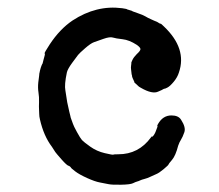

<svg xmlns="http://www.w3.org/2000/svg" viewBox="-20 -464 587 514"><path d="M174 -409Q238 -451 307 -442Q321 -440 320 -439L333 -435Q333 -434 348 -429Q363 -424 369.5 -420Q376 -416 383 -413Q390 -410 393 -408.5Q396 -407 398 -406.5Q400 -406 404.5 -403Q409 -400 410 -400.5Q411 -401 419 -393Q481 -334 459 -270Q455 -257 445 -245Q435 -233 428 -229.5Q421 -226 420.5 -226.5Q420 -227 416.5 -225Q413 -223 413 -223Q413 -223 404 -219Q388 -211 357 -229L352 -232L340 -243L339 -244H340Q333 -259 333.5 -259.5Q334 -260 333 -263Q332 -266 332 -268.5Q332 -271 331 -277Q330 -283 331 -289Q332 -295 331.5 -295.5Q331 -296 334.5 -303.5Q338 -311 346 -319Q356 -328 356 -332.5Q356 -337 346 -344Q326 -357 308 -359Q290 -361 282 -363.5Q274 -366 257 -360Q240 -354 231.5 -351Q223 -348 208 -335Q193 -322 189 -317Q185 -312 173 -295.5Q161 -279 159 -270Q152 -237 155 -222L160 -190Q164 -172 165.5 -165Q167 -158 168 -155Q169 -149 171.5 -143Q174 -137 175.5 -132Q177 -127 186 -110.5Q195 -94 199.5 -89Q204 -84 221.5 -71.5Q239 -59 260.5 -54Q282 -49 283 -50Q284 -51 297 -51Q351 -51 384 -96Q387 -100 387 -98.5Q387 -97 389.5 -99.5Q392 -102 394 -106Q396 -110 396 -110Q403 -127 401.5 -127Q400 -127 403 -132Q416 -155 439 -155Q458 -155 465 -143Q478 -123 473.5 -110Q469 -97 464.5 -90Q460 -83 457 -74Q450 -47 440.5 -36Q431 -25 431 -23.5Q431 -22 418.5 -11.5Q406 -1 398.5 2Q391 5 383 9Q375 13 367 15Q359 17 355 19Q351 21 347 22Q343 23 336 26.5Q329 30 304.5 30.5Q280 31 270.5 29Q261 27 247.5 24.5Q234 22 213 12.5Q192 3 181 -5.5Q170 -14 170 -15Q170 -16 167.5 -18Q165 -20 164 -20Q159 -21 144.5 -37.5Q130 -54 128 -57Q126 -60 119 -71Q97 -100 87 -144Q85 -152 85 -158.5Q85 -165 84.5 -171Q84 -177 84.5 -190.5Q85 -204 83 -216.5Q81 -229 82.5 -243.5Q84 -258 84.5 -259Q85 -260 85 -263.5Q85 -267 86 -270Q87 -273 87 -275Q89 -283 91 -288Q93 -293 94 -294Q95 -298 96.5 -304Q98 -310 99.5 -315Q101 -320 99.5 -321Q98 -322 113 -345Q140 -386 174 -409Z"/></svg>

Font: TT2020 Style E
Style: Regular
Weight: 400
Version: Version 00.2